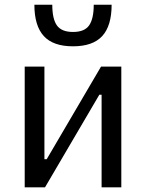

<svg xmlns="http://www.w3.org/2000/svg" viewBox="-20 -803 626 823"><path d="M85.9 0V-517.6H170.4V-120.6H180.2L413.1 -517.6H500V0H415.5V-397H405.8L172.9 0ZM293 -604.5Q207.5 -604.5 167.5 -648.7Q127.4 -692.9 127.4 -782.7H204.1Q204.1 -721.7 224.1 -693.8Q244.1 -666 293 -666Q342.3 -666 362.1 -694.3Q381.8 -722.7 381.8 -782.7H458.5Q458.5 -692.4 418.2 -648.4Q377.9 -604.5 293 -604.5Z"/></svg>

Font: Cascadia Code PL SemiLight
Style: Regular
Weight: 350
Monospace: yes
Designer: Aaron Bell
Foundry: Saja Typeworks
Version: Version 2404.023; ttfautohint (v1.8.4)